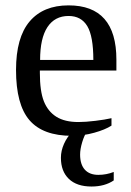

<svg xmlns="http://www.w3.org/2000/svg" viewBox="-20 -491 484 708"><path d="M127 -231V-222.2Q127 -154.8 141.8 -117.4Q156.7 -80.1 187.7 -60.5Q218.8 -41 269 -41Q295.4 -41 331.5 -45.4Q367.7 -49.8 391.1 -55.2V-27.8Q367.7 -12.7 327.4 -1.5Q287.1 9.8 245.1 9.8Q138.2 9.8 88.6 -47.9Q39.1 -105.5 39.1 -232.9Q39.1 -353 89.4 -412.1Q139.6 -471.2 232.9 -471.2Q409.2 -471.2 409.2 -271V-231ZM232.9 -432.1Q182.1 -432.1 155 -391.1Q127.9 -350.1 127.9 -270H324.2Q324.2 -357.4 301.8 -394.8Q279.3 -432.1 232.9 -432.1ZM317.4 196.8Q263.2 196.8 233.9 168.7Q204.6 140.6 204.6 90.8Q204.6 64.9 216.1 39.3Q227.5 13.7 248.5 -7.8H301.8Q290.5 8.3 283 33.7Q275.4 59.1 275.4 79.1Q275.4 115.2 292.7 134.5Q310.1 153.8 342.8 153.8Q372.1 153.8 399.4 143.1V174.3Q366.2 196.8 317.4 196.8Z"/></svg>

Font: Liberation Serif
Style: Regular
Weight: 400
Designer: Steve Matteson
Foundry: Ascender Corporation
Version: Version 2.1.5